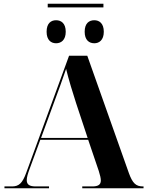

<svg xmlns="http://www.w3.org/2000/svg" viewBox="-20 -1014 793 1034"><path d="M237 -974H537V-994H237ZM282 -781C309 -781 334 -798 334 -843C334 -889 309 -905 282 -905C255 -905 231 -889 231 -843C231 -798 255 -781 282 -781ZM488 -781C514 -781 539 -798 539 -843C539 -889 514 -905 488 -905C460 -905 436 -889 436 -843C436 -798 460 -781 488 -781ZM4 0H244V-10H173C140 -10 124 -19 124 -44C124 -59 130 -79 140 -106L197 -261H455L512 -93C519 -71 523 -54 523 -42C523 -19 508 -10 477 -10H423V0H753V-10H750C712 -10 694 -27 674 -82L450 -714H352L121 -83C101 -28 82 -10 45 -10H4ZM201 -271 272 -465C290 -513 320 -595 336 -643C348 -592 374 -506 390 -458L452 -271Z"/></svg>

Font: Noto Serif Display
Style: Bold
Weight: 700
Designer: Monotype Design Team
Foundry: Monotype Imaging Inc.
Version: Version 2.009